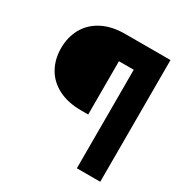

<svg xmlns="http://www.w3.org/2000/svg" viewBox="-164 -836 926 966"><g transform="rotate(30 299.0 -353.5)"><path d="M415 -572.3H329.1V-262.7H288.1Q210.9 -262.7 155.8 -291Q100.6 -319.3 72.3 -369.6Q43.9 -419.9 43.9 -484.4Q43.9 -548.8 72.3 -599.4Q100.6 -649.9 155.8 -678.5Q210.9 -707 288.1 -707H550.8V0H415Z"/></g></svg>

Font: Pretendard GOV Black
Style: Regular
Weight: 900
Designer: Base glyphs from Inter by Rasmus Andersson; Hangeul glyphs from Noto Sans CJK(Source Han Sans) by Jang Soo-young and Kan
Foundry: Kil Hyung-jin
Version: Version 1.309